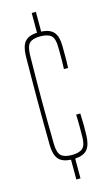

<svg xmlns="http://www.w3.org/2000/svg" viewBox="-123 -845 514 891"><g transform="rotate(-15 133.5 -400.0)"><path d="M127.5 0V-95Q85.5 -97.5 68 -118.8Q50.5 -140 49.5 -185Q49 -238.5 48.5 -292.2Q48 -346 48 -399.5Q48 -453 48.5 -506.8Q49 -560.5 49.5 -614Q50.5 -660 68 -681.5Q85.5 -703 127.5 -705V-800H147.5V-705Q189.5 -703 207.5 -681.5Q225.5 -660 225.5 -614Q225.5 -593 225.8 -567.8Q226 -542.5 224.5 -510H204.5Q205.5 -531 205.8 -549Q206 -567 205.8 -583Q205.5 -599 205.5 -614Q205.5 -656 189.5 -670.5Q173.5 -685 137.5 -685Q101.5 -685 86 -670.5Q70.5 -656 69.5 -614Q68.5 -550.5 68 -499Q67.5 -447.5 67.5 -399.5Q67.5 -351.5 68 -300Q68.5 -248.5 69.5 -185Q70.5 -144 86 -129.5Q101.5 -115 137.5 -115Q173.5 -115 189.5 -129.5Q205.5 -144 205.5 -185Q205.5 -208.5 205.8 -234Q206 -259.5 204.5 -291H224.5Q226 -259 226.2 -233Q226.5 -207 225.5 -185Q224 -140 206.5 -118.8Q189 -97.5 147.5 -95V0Z"/></g></svg>

Font: Big Shoulders Display SC Thin
Style: Regular
Weight: 100
Designer: Patric King
Foundry: XO Type Co
Version: Version 2.002